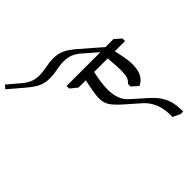

<svg xmlns="http://www.w3.org/2000/svg" viewBox="-920 -1497 2005 2005"><g transform="rotate(-45 83.0 -494.0)"><path d="M552 -686Q574 -588 581 -541Q588 -494 588 -464Q588 -375 559.5 -323Q531 -271 478 -248L408 -310V-348Q437 -372 447.5 -403.5Q458 -435 458 -497Q458 -558 447 -686H246Q216 -544 216 -458Q216 -379 239 -320Q262 -261 317 -215L460 -88Q522 -33 555 21Q588 75 600.5 132Q613 189 612 264H574L492 224L493 196Q493 9 373 -98L223 -230Q146 -298 116.5 -344.5Q87 -391 87 -455Q87 -521 124 -686H16L-60 -748V-786H439L282 -922Q241 -957 198 -973.5Q155 -990 101 -990Q71 -990 47.5 -987Q24 -984 -8 -978Q-69 -965 -121 -965Q-193 -965 -246.5 -988.5Q-300 -1012 -376 -1077L-537 -1214L-505 -1252L-364 -1132Q-323 -1098 -279.5 -1081Q-236 -1064 -183 -1064Q-153 -1064 -129.5 -1067Q-106 -1070 -74 -1076Q-13 -1089 39 -1089Q112 -1089 165.5 -1065.5Q219 -1042 294 -977L515 -786H633L703 -724V-686Z"/></g></svg>

Font: Inknut Antiqua
Style: Regular
Weight: 400
Designer: Claus Eggers Sørensen
Foundry: Claus Eggers Sørensen
Version: Version 1.003; ttfautohint (v1.8.2) -l 8 -r 50 -G 200 -x 14 